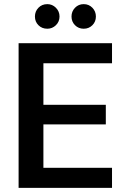

<svg xmlns="http://www.w3.org/2000/svg" viewBox="-20 -909 617 929"><path d="M70 0V-700H522V-603H190V-402H492V-307H190V-97H522V0ZM209 -770Q183 -770 166 -787Q149 -804 149 -829Q149 -854 166 -871.5Q183 -889 209 -889Q233 -889 250.5 -871.5Q268 -854 268 -829Q268 -804 250.5 -787Q233 -770 209 -770ZM385 -770Q360 -770 343 -787Q326 -804 326 -829Q326 -854 343 -871.5Q360 -889 385 -889Q410 -889 427 -871.5Q444 -854 444 -829Q444 -804 427 -787Q410 -770 385 -770Z"/></svg>

Font: DM Sans 18pt SemiBold
Style: Regular
Weight: 600
Designer: Colophon Foundry, Jonny Pinhorn
Foundry: Colophon Foundry
Version: Version 4.004;gftools[0.9.30]